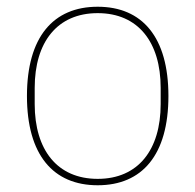

<svg xmlns="http://www.w3.org/2000/svg" viewBox="-20 -538 580 570"><path d="M270 12C402 12 480 -78 480 -253C480 -428 402 -518 270 -518C138 -518 60 -428 60 -253C60 -78 138 12 270 12ZM270 -7C150 -7 83 -93 83 -229V-277C83 -413 150 -499 270 -499C390 -499 457 -413 457 -277V-229C457 -93 390 -7 270 -7Z"/></svg>

Font: IBM Plex Devanagari Thin
Style: Regular
Weight: 100
Designer: Mike Abbink, Paul van der Laan, Pieter van Rosmalen, Erin McLaughlin
Foundry: Bold Monday
Version: Version 1.0